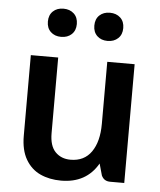

<svg xmlns="http://www.w3.org/2000/svg" viewBox="-55 -826 739 887"><g transform="rotate(5 314.5 -382.0)"><path d="M553.2 -550.8V0H488.3Q473.6 0 463.6 -6.1Q453.6 -12.2 447.3 -25.4L432.1 -79.6Q377.9 14.6 261.2 14.6Q207 14.6 164.6 -4.9Q122.1 -24.4 96.9 -67.4Q71.8 -110.4 71.8 -176.8V-550.8H198.7V-200.2Q198.7 -141.1 225.8 -113.3Q252.9 -85.4 296.4 -85.4Q359.9 -85.4 393.1 -133.1Q426.3 -180.7 426.3 -263.2V-550.8ZM136.7 -712.4Q136.7 -742.7 155.3 -760.3Q173.8 -777.8 203.6 -777.8Q233.4 -777.8 252.2 -760.3Q271 -742.7 271 -712.4Q271 -682.1 252.2 -664.6Q233.4 -647 203.6 -647Q173.8 -647 155.3 -664.6Q136.7 -682.1 136.7 -712.4ZM352.1 -712.4Q352.1 -742.7 370.6 -760.3Q389.2 -777.8 418.9 -777.8Q448.7 -777.8 467.5 -760.3Q486.3 -742.7 486.3 -712.4Q486.3 -682.1 467.5 -664.6Q448.7 -647 418.9 -647Q389.2 -647 370.6 -664.6Q352.1 -682.1 352.1 -712.4Z"/></g></svg>

Font: Lycee Sans SemiBold
Style: Regular
Weight: 600
Designer: Justin Alvin
Foundry: Alkove Design
Version: Version 1.030